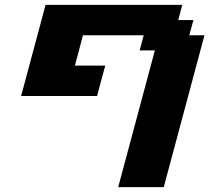

<svg xmlns="http://www.w3.org/2000/svg" viewBox="-20 -645 861 790"><path d="M466.3 125H653.8Q681.6 21 737.5 -187.3Q793.5 -395.5 821.3 -500H758.8L775.9 -562.5H713.4L730 -625H167.5Q150.9 -562.5 117.2 -437.5Q83.5 -312.5 66.9 -250H379.4Q384.8 -270.5 396 -312.3Q407.2 -354 413.1 -375H288.1Q293.9 -396 304.9 -437.5Q315.9 -479 321.3 -500H571.3L554.7 -437.5H617.2Z"/></svg>

Font: Faithful 32x
Style: SemiboldOblique
Weight: 400
Foundry: Faithful Resource Pack
Version: Version 1.0; January 27, 2023